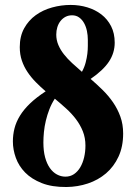

<svg xmlns="http://www.w3.org/2000/svg" viewBox="-20 -750 551 778"><path d="M444.8 -577.1Q444.8 -535.6 421.6 -500.5Q398.4 -465.3 347.2 -430.2Q372.1 -408.7 395.8 -385.5Q419.4 -362.3 438 -335.4Q456.5 -308.6 467.8 -277.3Q479 -246.1 479 -209Q479 -155.8 460.2 -115.2Q441.4 -74.7 409.7 -47.6Q377.9 -20.5 336.4 -6.6Q294.9 7.3 249 7.8Q190.4 8.3 149.2 -8.1Q107.9 -24.4 82 -50.8Q56.2 -77.1 44.2 -110.4Q32.2 -143.6 32.2 -176.8Q32.2 -204.1 38.8 -230Q45.4 -255.9 60.8 -281Q76.2 -306.2 101.6 -330.6Q127 -355 165 -379.9Q144 -397.9 125 -417.2Q106 -436.5 91.6 -458Q77.1 -479.5 68.6 -504.4Q60.1 -529.3 60.1 -559.1Q60.1 -603 77.9 -635.3Q95.7 -667.5 124.8 -688.5Q153.8 -709.5 190.9 -719.7Q228 -730 266.1 -730Q301.8 -730 334 -720.2Q366.2 -710.4 390.9 -691.4Q415.5 -672.4 430.2 -643.8Q444.8 -615.2 444.8 -577.1ZM326.2 -160.2Q326.2 -191.4 315.7 -217.8Q305.2 -244.1 287.8 -267.1Q270.5 -290 248 -310.3Q225.6 -330.6 202.1 -350.1Q189 -330.1 180.2 -307.4Q171.4 -284.7 165.8 -261.2Q160.2 -237.8 158 -215.1Q155.8 -192.4 155.8 -172.9Q155.8 -138.2 162.8 -112.3Q169.9 -86.4 182.1 -69.1Q194.3 -51.8 210.7 -43Q227.1 -34.2 245.1 -34.2Q264.6 -34.2 279.8 -44.4Q294.9 -54.7 305.2 -72Q315.4 -89.4 320.8 -112.1Q326.2 -134.8 326.2 -160.2ZM208 -609.9Q208 -587.9 216.3 -568.1Q224.6 -548.3 239 -530Q253.4 -511.7 272.2 -494.4Q291 -477.1 312 -459Q322.3 -478 327.1 -496.8Q332 -515.6 334 -532.5Q335.9 -549.3 335.9 -564Q335.9 -578.6 335.9 -588.9Q335.9 -606.4 332.3 -624.3Q328.6 -642.1 320.8 -656.2Q313 -670.4 300.8 -679.2Q288.6 -688 272 -688Q257.3 -688 245.6 -681.9Q233.9 -675.8 225.3 -665Q216.8 -654.3 212.4 -640.1Q208 -626 208 -609.9Z"/></svg>

Font: Berkshire Swash
Style: Regular
Weight: 700
Designer: Astigmatic (AOETI)
Foundry: Astigmatic (AOETI)
Version: Version 1.000